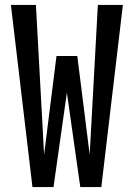

<svg xmlns="http://www.w3.org/2000/svg" viewBox="-20 -755 540 775"><path d="M111 0 24 -735H125L158 -131L208 -529H292L342 -131L375 -735H476L389 0H304L250 -381L196 0Z"/></svg>

Font: Iosevka SS04 Semibold
Style: Regular
Weight: 600
Monospace: yes
Designer: Belleve Invis
Foundry: Belleve Invis
Version: Version 19.0.0; ttfautohint (v1.8.4)